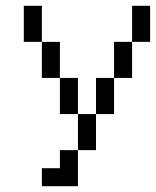

<svg xmlns="http://www.w3.org/2000/svg" viewBox="-20 -645 540 665"><path d="M187.5 -62.5H125V0H250Q250 0 250 -125H187.5ZM250 -125H312.5Q312.5 -125 312.5 -250H250Q250 -250 250 -125ZM250 -250Q250 -250 250 -375H187.5Q187.5 -375 187.5 -250ZM312.5 -250H375Q375 -250 375 -375H312.5Q312.5 -375 312.5 -250ZM187.5 -375Q187.5 -375 187.5 -500H125Q125 -500 125 -375ZM375 -375H437.5Q437.5 -375 437.5 -500H375Q375 -500 375 -375ZM125 -500Q125 -500 125 -625H62.5Q62.5 -625 62.5 -500ZM437.5 -500H500Q500 -500 500 -625H437.5Q437.5 -625 437.5 -500Z"/></svg>

Font: UnifontExMono
Style: Regular
Weight: 500
Version: Version 15.0.06